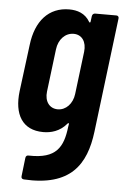

<svg xmlns="http://www.w3.org/2000/svg" viewBox="-52 -557 519 802"><g transform="rotate(5 207.0 -156.5)"><path d="M302 -499 299 -476C299 -472 295 -470 293 -474C273 -509 239 -519 206 -519C120 -519 66 -458 54 -357L29 -161C17 -63 54 1 142 1C173 1 211 -8 240 -43C243 -47 246 -46 246 -42L244 -30C234 56 206 107 91 104C83 103 78 107 77 115L68 192C67 199 70 204 78 205C276 217 338 119 355 -19L414 -499C415 -506 411 -511 404 -511H315C308 -511 303 -506 302 -499ZM194 -99C159 -99 138 -128 143 -169L165 -348C170 -390 198 -419 233 -419C268 -419 288 -390 283 -348L261 -169C256 -128 228 -99 194 -99Z"/></g></svg>

Font: Barlow Condensed SemiBold
Style: Italic
Weight: 600
Width: 3
Italic angle: -7°
Designer: Jeremy Tribby
Foundry: Tribby Type
Version: Version 1.422;hotconv 1.0.109;makeotfexe 2.5.65596